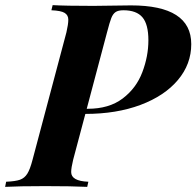

<svg xmlns="http://www.w3.org/2000/svg" viewBox="-62 -728 765 748"><path d="M279.8 -304.2Q362.8 -304.2 415.8 -344.2Q468.8 -384.3 492.4 -446.5Q516.1 -508.8 516.1 -571Q516.1 -633.3 492.9 -660.6Q469.7 -688 418.9 -688Q398.4 -688 388.2 -680.9Q377.9 -673.8 371.6 -657.7Q365.2 -641.6 355 -602.1L275.9 -304.2ZM683.1 -556.2Q683.1 -478 631.1 -416.3Q579.1 -354.5 485.4 -319.3Q391.6 -284.2 270.5 -284.2L223.1 -106Q215.3 -74.2 215.3 -57.6Q215.3 -22.5 282.2 -20L277.8 0Q217.8 -2.9 114.3 -2.9Q10.7 -2.9 -42 0L-38.1 -20Q-2 -21.5 15.9 -27.8Q33.7 -34.2 44.4 -51.3Q55.2 -68.4 64.9 -106L196.8 -602.1Q204.1 -633.8 204.1 -651.4Q204.1 -668.9 189.9 -677.7Q175.8 -686.5 138.2 -688L143.1 -708Q193.8 -705.1 301.8 -705.1L448.2 -707Q683.1 -707 683.1 -556.2Z"/></svg>

Font: PlayfairDisplay-BoldItalic
Style: Bold Italic
Weight: 700
Italic angle: -14.9847°
Designer: Claus Eggers Sørensen
Foundry: Claus Eggers Sørensen
Version: Version 1.002;PS 001.002;hotconv 1.0.70;makeotf.lib2.5.58329